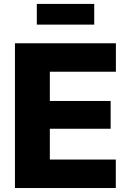

<svg xmlns="http://www.w3.org/2000/svg" viewBox="-20 -945 657 965"><path d="M55.2 0V-727.5H562.5V-584.5H230.5V-437.5H536.1V-297.9H230.5V-143.1H562V0ZM453.6 -925.3V-821.3H165V-925.3Z"/></svg>

Font: Inter Extra Bold
Style: Regular
Weight: 800
Designer: Rasmus Andersson
Foundry: rsms
Version: Version 4.000;git-3c8e0fc